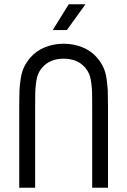

<svg xmlns="http://www.w3.org/2000/svg" viewBox="-20 -876 594 896"><path d="M378.9 -856 292 -735.8H226.1L300.8 -856ZM432.1 -607.9Q450.7 -586.4 461.9 -562.7Q473.1 -539.1 477.5 -507.1Q481.9 -475.1 482.9 -453.1Q483.9 -431.2 483.9 -387.2V0H410.2V-387.2Q410.2 -426.3 409.7 -444.8Q409.2 -463.4 406 -489Q402.8 -514.6 395.5 -531.5Q388.2 -548.3 376 -562Q340.3 -602.1 276.9 -602.1Q213.9 -602.1 178.2 -562Q166 -548.3 158.7 -531.5Q151.4 -514.6 148.2 -489Q145 -463.4 144.5 -444.8Q144 -426.3 144 -387.2V0H69.8V-387.2Q69.8 -430.2 70.8 -452.9Q71.8 -475.6 76.4 -507.3Q81.1 -539.1 92.3 -562.7Q103.5 -586.4 122.1 -607.9Q148.9 -638.7 189.5 -655.3Q230 -671.9 276.9 -671.9Q323.7 -671.9 364.5 -655.3Q405.3 -638.7 432.1 -607.9Z"/></svg>

Font: Gidolinya
Style: Regular
Weight: 400
Version: Version 1.0.3